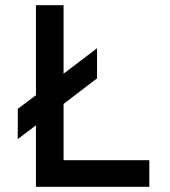

<svg xmlns="http://www.w3.org/2000/svg" viewBox="-20 -720 656 740"><path d="M118.5 0V-237L48.5 -184V-300.5L118.5 -353V-700H225V-436L354 -534V-418L225 -319.5V-102.5H555.5V0Z"/></svg>

Font: Overpass Mono SemiBold
Style: Regular
Weight: 600
Monospace: yes
Designer: Delve Withrington, Dave Bailey
Foundry: Delve Fonts LLC
Version: Version 4.000